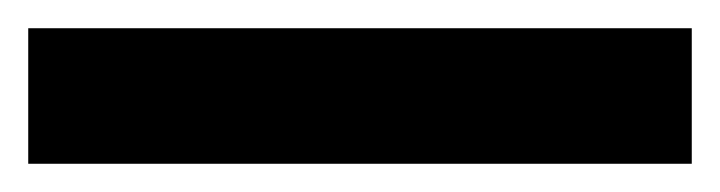

<svg xmlns="http://www.w3.org/2000/svg" viewBox="-20 -11 510 136"><path d="M0 105V9H470V105Z"/></svg>

Font: Literata 18pt ExtraBold
Style: Regular
Weight: 800
Designer: Latin by Veronika Burian and Jose Scaglione. Greek by Irene Vlachou. Cyrillic by Vera Evstafieva.
Foundry: TypeTogether
Version: Version 3.103;gftools[0.9.29]